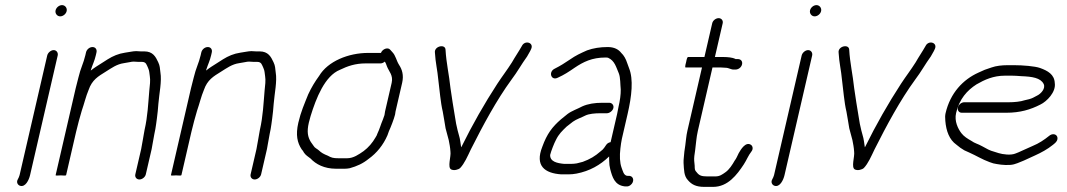

<svg xmlns="http://www.w3.org/2000/svg" viewBox="-20 -679 4174 751"><path d="M164.7 -462 56.6 6C55.4 11.4 52.2 17.5 49.9 22C42.5 34.3 50 44.8 58 47.5C79.3 54.7 93.3 24.9 97.6 6L205.7 -462C208.2 -472.8 201 -483 190 -483C179 -483 167.2 -472.8 164.7 -462ZM197.4 -638.5C194.6 -626.5 203.4 -615 215.5 -615C226.7 -615 238.1 -624.3 240.7 -635.5C243.5 -647.5 234.7 -659 222.6 -659C211.4 -659 200 -649.7 197.4 -638.5Z M316.4 -474 313.9 -463C306.5 -431.1 295.3 -412.6 286.8 -376C282.8 -361.3 279.2 -347.3 276.1 -334L197.6 6C197.2 8 203.7 8.3 217.4 7C231.1 8.3 238.2 8 238.6 6L277.6 -163C283.6 -189.1 293 -223 299.8 -246C309.2 -272.6 315.9 -302.4 326.5 -327C340.1 -366.8 364 -380.3 394.1 -399C416.1 -412.7 436.9 -428.2 464.7 -432L487.7 -436C493.3 -437.3 498.5 -438 503.1 -438C509.6 -437.3 515.6 -437 520.9 -437H534.9C552.3 -437 553.4 -425 559.3 -413C564.9 -400.3 563.5 -395.5 566 -381C568.8 -366.5 566.1 -342.5 564 -325C559.6 -274.9 557.8 -224.4 545.5 -171C544.8 -165 543.7 -159 542.3 -153C541.6 -147 540.6 -141 539.2 -135C536.5 -123.4 534.9 -107.8 532.2 -96L509.3 3C506.8 13.8 514.2 23 525.2 23C536.2 23 547.8 13.8 550.3 3L573.2 -96C575.9 -107.9 577.5 -123.5 580.2 -135C581.7 -141.7 582.9 -148.3 583.8 -155C586.8 -168 588.9 -180.6 590.6 -193L593.6 -215C596.5 -235.4 597.9 -253.1 599.5 -273C602.9 -314.2 613.4 -360.9 607.4 -396C605.1 -412.4 606.1 -420.6 598.7 -436C589 -456.9 578 -478 544.4 -478H530.4C525 -478 519.1 -478.3 512.6 -479C499.5 -479 482.5 -474.4 469.2 -473C443.4 -469.2 421.9 -459.9 401.2 -447L377.7 -432C361.3 -421.5 349.1 -414.4 335 -403L336 -407C342.8 -428.2 349.6 -440.2 354.9 -463L357.4 -474C360.1 -485.7 353.3 -495 341.8 -495C330.3 -495 319.1 -485.7 316.4 -474Z M767.4 -474 764.9 -463C757.5 -431.1 746.3 -412.6 737.8 -376C733.8 -361.3 730.2 -347.3 727.1 -334L648.6 6C648.2 8 654.7 8.3 668.4 7C682.1 8.3 689.2 8 689.6 6L728.6 -163C734.6 -189.1 744 -223 750.8 -246C760.2 -272.6 766.9 -302.4 777.5 -327C791.1 -366.8 815 -380.3 845.1 -399C867.1 -412.7 887.9 -428.2 915.7 -432L938.7 -436C944.3 -437.3 949.5 -438 954.1 -438C960.6 -437.3 966.6 -437 971.9 -437H985.9C1003.3 -437 1004.4 -425 1010.3 -413C1015.9 -400.3 1014.5 -395.5 1017 -381C1019.8 -366.5 1017.1 -342.5 1015 -325C1010.6 -274.9 1008.8 -224.4 996.5 -171C995.8 -165 994.7 -159 993.3 -153C992.6 -147 991.6 -141 990.2 -135C987.5 -123.4 985.9 -107.8 983.2 -96L960.3 3C957.8 13.8 965.2 23 976.2 23C987.2 23 998.8 13.8 1001.3 3L1024.2 -96C1026.9 -107.9 1028.5 -123.5 1031.2 -135C1032.7 -141.7 1033.9 -148.3 1034.8 -155C1037.8 -168 1039.9 -180.6 1041.6 -193L1044.6 -215C1047.5 -235.4 1048.9 -253.1 1050.5 -273C1053.9 -314.2 1064.4 -360.9 1058.4 -396C1056.1 -412.4 1057.1 -420.6 1049.7 -436C1040 -456.9 1029 -478 995.4 -478H981.4C976 -478 970.1 -478.3 963.6 -479C950.5 -479 933.5 -474.4 920.2 -473C894.4 -469.2 872.9 -459.9 852.2 -447L828.7 -432C812.3 -421.5 800.1 -414.4 786 -403L787 -407C793.8 -428.2 800.6 -440.2 805.9 -463L808.4 -474C811.1 -485.7 804.3 -495 792.8 -495C781.3 -495 770.1 -485.7 767.4 -474Z M1470 -472H1420C1343 -472 1262.3 -439.4 1228.2 -382C1212 -359.8 1198.6 -337.9 1185.6 -310C1170.6 -272.4 1156.8 -241.9 1146.9 -199C1135.8 -150.6 1143 -120.8 1159.9 -95C1163.7 -91 1166.7 -86.7 1168.9 -82C1176 -71.5 1184.8 -66.7 1194.6 -59C1215.4 -36.8 1248.1 -19 1294.4 -19H1328.4C1334.4 -19 1340.9 -19.7 1347.9 -21C1376.5 -29 1399.2 -39.2 1422.4 -58C1453.4 -80.2 1479.2 -111.9 1495.6 -150L1501.3 -166C1507.6 -179.1 1521.7 -215.1 1525.3 -231C1525.6 -235 1526.2 -239 1527.1 -243L1553 -355C1560 -385.5 1552.5 -407.7 1541.1 -425C1529.8 -442.6 1528.5 -461.2 1513.9 -476L1506.7 -484C1497.6 -495.9 1475.8 -487.5 1470 -472ZM1485.1 -438C1489.1 -432.8 1491.1 -425.6 1493.7 -419C1500.8 -399.9 1518.9 -385 1512 -355L1486.1 -243C1485 -238.3 1484.3 -233.7 1483.9 -229C1483.3 -226.3 1481.3 -220.7 1477.9 -212C1468.7 -190.6 1465.4 -175.4 1456 -156C1455.1 -152 1452.6 -147 1448.6 -141C1437.2 -120.9 1421 -101.9 1402.3 -88C1383.8 -75.2 1362.8 -60 1337.9 -60H1303.9C1283 -60 1275.7 -62.4 1262.2 -70C1246.6 -76.2 1236.9 -81.3 1227 -91C1220.9 -96.6 1210.8 -100.5 1206.9 -108C1203.5 -113.3 1199.7 -118.7 1195.6 -124C1184.1 -143.1 1179.6 -162.7 1187.9 -199C1189.9 -207.7 1192.3 -216.3 1194.9 -225C1216.5 -294.9 1250.4 -382.1 1309.7 -406C1339.7 -420.5 1369.7 -431 1410.5 -431H1468.5C1473.8 -431 1479.4 -433.3 1485.1 -438Z M1681.2 -473C1683.4 -432.9 1691 -405.7 1694.5 -366C1699.9 -325.3 1702.9 -279.6 1711.9 -242C1715.6 -223.9 1719.6 -194.6 1722.9 -177L1735.2 -131C1738 -117.1 1741 -101.6 1741.9 -86C1745 -67.2 1728.9 -23.6 1745.2 -16C1755.9 -11 1772.9 -15.1 1780.1 -22C1796.7 -39.4 1808.8 -67.6 1821.9 -95C1869.2 -188.8 1921.7 -286.9 1981 -368C2003.6 -397.6 2019.9 -428.1 2041.7 -458L2053.6 -479L2057.4 -487C2069.7 -512.4 2033 -523.6 2021.2 -499C2008.6 -476.6 1995 -457.3 1982.4 -435C1964.3 -406.2 1944.2 -380.4 1925 -351C1875.2 -274.5 1827.6 -191.1 1785.2 -105L1783.8 -103C1781.3 -117.8 1779.7 -136.3 1775.4 -149L1770 -169C1765.2 -189.7 1762.8 -199.1 1759.5 -223C1753.5 -261.2 1747.4 -294 1742.1 -334C1736.7 -386.5 1725.6 -432.6 1722.7 -484C1722.3 -508.8 1677.5 -498.5 1681.2 -473Z M2363 -277H2336C2306 -277 2279.9 -272.9 2257.7 -263C2240.2 -253.4 2216.4 -245.6 2199.8 -233L2173.9 -212C2140.1 -182.5 2119.6 -155.9 2101.2 -105C2071.5 -30.2 2110.6 -1.4 2175.3 3H2203.3C2214 3 2224.5 2 2235 0C2286.2 -9.8 2327.9 -33.4 2362.5 -67L2362.8 -51C2362.7 -38.6 2364.2 -27.2 2366.9 -17C2375 13.1 2383.8 45.5 2423.5 50H2430.5C2435.6 50.7 2440.9 49 2446.1 45C2462.1 32.8 2459.3 11.1 2442.9 9H2435.9C2418.7 9 2416 -12.3 2411.3 -23C2404.2 -42.4 2403.2 -69.4 2406.6 -98L2409.2 -118C2409.8 -123.3 2410.9 -129.3 2412.4 -136L2434.8 -233C2451.1 -303.6 2458.3 -368.8 2440.3 -413L2433 -433C2428.4 -447.7 2420.1 -462.9 2410 -472C2399.7 -485.4 2383 -495 2357.3 -495C2326.7 -495 2300.8 -490.7 2276.3 -482C2249.7 -470.1 2232.6 -462.5 2209 -446C2188.6 -432.2 2172.5 -421.9 2150.9 -411C2123.2 -398.6 2135.6 -361.9 2161.6 -375C2186.6 -386.2 2204.5 -398.1 2227.6 -414C2261.7 -437 2295.9 -454 2347.8 -454C2353.8 -454 2357.4 -453.7 2358.6 -453C2384.6 -441.5 2389.9 -416.3 2400.5 -392C2407.1 -375.3 2405.9 -348.6 2408 -329C2408.3 -308.7 2405.1 -286.1 2399.3 -261C2397.6 -251 2395.8 -241.7 2393.8 -233L2368.4 -123C2360.8 -121.7 2354.9 -118 2350.9 -112L2343.3 -101C2340.2 -96.3 2335.5 -91.7 2329.1 -87C2307.6 -68 2287.2 -56.1 2259.6 -46L2236.2 -40C2228.6 -38.7 2220.8 -38 2212.8 -38H2186.8C2159 -40.6 2131 -46.7 2131.9 -73C2135.2 -87.4 2148.3 -120.5 2154.2 -131C2165.9 -155.3 2178.9 -166.9 2196.5 -184C2204.5 -190 2212.7 -196.3 2220.9 -203C2234.3 -212.8 2255.6 -219.7 2269.4 -227C2283.3 -234 2307.6 -236 2326.5 -236H2353.5C2364.3 -236 2376.7 -245.5 2379.2 -256.5C2381.8 -267.5 2373.8 -277 2363 -277Z M2765.8 -588 2735.3 -456H2671.3C2668.6 -456 2666.1 -449.3 2663.7 -436C2659.8 -422 2659.1 -415 2661.8 -415H2725.8L2668.6 -167C2664 -147.4 2663 -127.4 2660.4 -110L2656.9 -86C2656.1 -70.7 2653.1 -56.1 2653.7 -42C2655.6 -14 2654.8 8.9 2671 26C2685.2 42.4 2702.1 52 2735 52H2769C2827 52 2862.4 4.9 2889.3 -36C2900.2 -52.5 2907.2 -71.4 2918.9 -86C2927.7 -97.1 2923.7 -108.7 2916.6 -113C2896.3 -125.3 2877.6 -94.4 2869.5 -80L2861.8 -64C2859.2 -58.7 2856.5 -54.3 2853.8 -51C2844.8 -35 2832.1 -15.1 2817.2 -5C2805.4 3.2 2795.6 11 2778.5 11H2745.5C2723.2 11 2714.4 7 2705.2 -5C2697.5 -12.9 2697.4 -16.2 2697.2 -31C2695.7 -45 2694.2 -54.8 2695.9 -69L2699 -91C2702.6 -116.5 2703.4 -140.3 2709.6 -167L2766.8 -415H2800.8C2804.8 -415 2810.4 -414.7 2817.6 -414C2831.9 -414 2838.8 -405.9 2852 -407H2859C2886.7 -410.4 2892.6 -448 2865.4 -448H2858.4C2857.6 -447.3 2856.7 -447.7 2855.7 -449C2846 -453.9 2825.7 -456 2810.3 -456H2776.3L2806.8 -588C2809.3 -598.8 2801.8 -608 2790.9 -608C2779.9 -608 2768.2 -598.8 2765.8 -588Z M3115.7 -462 3007.6 6C3006.4 11.4 3003.2 17.5 3000.9 22C2993.5 34.3 3001 44.8 3009 47.5C3030.3 54.7 3044.3 24.9 3048.6 6L3156.7 -462C3159.2 -472.8 3152 -483 3141 -483C3130 -483 3118.2 -472.8 3115.7 -462ZM3148.4 -638.5C3145.6 -626.5 3154.4 -615 3166.5 -615C3177.7 -615 3189.1 -624.3 3191.7 -635.5C3194.5 -647.5 3185.7 -659 3173.6 -659C3162.4 -659 3151 -649.7 3148.4 -638.5Z M3260.2 -473C3262.4 -432.9 3270 -405.7 3273.5 -366C3278.9 -325.3 3281.9 -279.6 3290.9 -242C3294.6 -223.9 3298.6 -194.6 3301.9 -177L3314.2 -131C3317 -117.1 3320 -101.6 3320.9 -86C3324 -67.2 3307.9 -23.6 3324.2 -16C3334.9 -11 3351.9 -15.1 3359.1 -22C3375.7 -39.4 3387.8 -67.6 3400.9 -95C3448.2 -188.8 3500.7 -286.9 3560 -368C3582.6 -397.6 3598.9 -428.1 3620.7 -458L3632.6 -479L3636.4 -487C3648.7 -512.4 3612 -523.6 3600.2 -499C3587.6 -476.6 3574 -457.3 3561.4 -435C3543.3 -406.2 3523.2 -380.4 3504 -351C3454.2 -274.5 3406.6 -191.1 3364.2 -105L3362.8 -103C3360.3 -117.8 3358.7 -136.3 3354.4 -149L3349 -169C3344.2 -189.7 3341.8 -199.1 3338.5 -223C3332.5 -261.2 3326.4 -294 3321.1 -334C3315.7 -386.5 3304.6 -432.6 3301.7 -484C3301.3 -508.8 3256.5 -498.5 3260.2 -473Z M3741.9 -238H3915.9C3970.3 -238 4011 -250.3 4049.3 -270C4074.4 -281.9 4111.1 -319 4105.7 -354C4104.3 -387.8 4078.2 -402.2 4048.3 -413C4028.1 -420.3 3979.1 -424 3947.9 -424H3919.9C3909.2 -424 3898.7 -423.3 3888.4 -422C3865.9 -419.4 3850.8 -411.9 3831.7 -406L3807.2 -395C3747.5 -368.2 3696.9 -315.8 3678.5 -236C3676.6 -228 3676.3 -218 3677.6 -206C3680.8 -166.6 3693.4 -132.3 3721.1 -113L3736.3 -101L3752 -91C3758.6 -87.7 3765.2 -84.7 3771.9 -82C3798.1 -70.4 3822.6 -55 3850.4 -45L3865.2 -40C3882.8 -36.3 3907 -32 3931.8 -34C3951.5 -35.2 3968.2 -44.9 3984.8 -51L4028.4 -71C4052.5 -81.8 4077.8 -95.7 4097.9 -112C4104.7 -117.6 4113.5 -123.5 4115.8 -133.5C4118.4 -144.7 4111.3 -154 4100.1 -154C4094.4 -154 4089.1 -152 4084.2 -148C4064.7 -132.2 4043.2 -117.8 4018.9 -108L3974.3 -88C3967.5 -84.7 3960.5 -81.7 3953.2 -79C3934 -70.4 3901.8 -75.3 3886.5 -80L3870.6 -85C3848.5 -90.9 3841.7 -96.4 3821.7 -107C3804.3 -116.8 3792.9 -118.2 3779.5 -128C3764.8 -136.3 3750.3 -145.2 3740.5 -158C3727.6 -174.8 3712.2 -204.7 3719.7 -237C3732.4 -292 3763 -325.6 3799.6 -349C3830.9 -367.1 3865.3 -383 3910.4 -383H3938.4C3947.1 -383 3959.6 -382.3 3976 -381C4016.8 -379.4 4049.7 -374.7 4062 -351C4071.4 -332.9 4050.4 -311.3 4036.4 -305C4023.3 -298.1 4018.1 -294.5 4005.2 -291L3988.3 -287C3971.5 -281.2 3946.5 -279 3925.4 -279H3751.4C3740.6 -279 3729.2 -269.5 3726.7 -258.5C3724.1 -247.5 3731.1 -238 3741.9 -238Z"/></svg>

Font: HoneyBee
Style: SeLitIt
Weight: 300
Foundry: Cannot Into Space Fonts
Version: Version 0.89